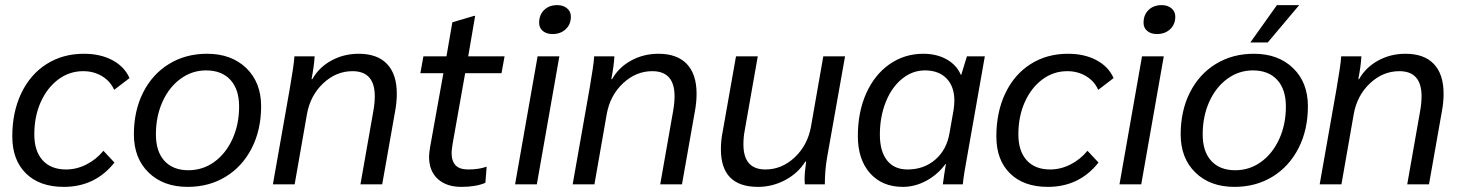

<svg xmlns="http://www.w3.org/2000/svg" viewBox="-20 -720 5708 750"><path d="M28 -187Q28 -282 63 -355.5Q98 -429 161.5 -469.5Q225 -510 308 -510Q372 -510 419 -485Q466 -460 486 -415L426 -369Q411 -403 378.5 -422.5Q346 -442 305 -442Q251 -442 207.5 -409.5Q164 -377 139 -321Q114 -265 114 -195Q114 -130 146.5 -94Q179 -58 238 -58Q279 -58 317.5 -77.5Q356 -97 384 -131L427 -85Q352 10 229 10Q135 10 81.5 -42.5Q28 -95 28 -187Z M503 -195Q503 -287 539 -358.5Q575 -430 640 -470Q705 -510 789 -510Q884 -510 942 -454Q1000 -398 1000 -305Q1000 -213 963.5 -141.5Q927 -70 862 -30Q797 10 713 10Q618 10 560.5 -46Q503 -102 503 -195ZM914 -304Q914 -371 880 -408Q846 -445 785 -445Q730 -445 685 -412Q640 -379 614.5 -322Q589 -265 589 -195Q589 -128 622.5 -91.5Q656 -55 716 -55Q772 -55 817 -87.5Q862 -120 888 -177Q914 -234 914 -304Z M1112 -374Q1119 -415 1124 -448Q1129 -481 1130 -500H1209Q1207 -463 1197 -411H1200Q1226 -457 1274.5 -483.5Q1323 -510 1381 -510Q1454 -510 1492 -470Q1530 -430 1530 -354Q1530 -319 1523 -283L1473 0H1388L1438 -284Q1444 -317 1444 -344Q1444 -442 1357 -442Q1293 -442 1242.5 -394.5Q1192 -347 1179 -274L1131 0H1046Z M1656 -108Q1656 -119 1660 -145L1712 -434H1622L1634 -500H1724L1747 -633L1832 -658H1836L1809 -500H1951L1939 -434H1797L1748 -158Q1744 -132 1744 -123Q1744 -91 1759.5 -74.5Q1775 -58 1809 -58Q1851 -58 1881 -69L1876 -6Q1840 10 1782 10Q1724 10 1690 -21Q1656 -52 1656 -108Z M2086 -631Q2086 -662 2105.5 -681Q2125 -700 2157 -700Q2180 -700 2195 -687.5Q2210 -675 2210 -655Q2210 -625 2190 -606Q2170 -587 2138 -587Q2115 -587 2100.5 -599Q2086 -611 2086 -631ZM2080 -500H2165L2077 0H1992Z M2283 -374Q2290 -415 2295 -448Q2300 -481 2301 -500H2380Q2378 -463 2368 -411H2371Q2397 -457 2445.5 -483.5Q2494 -510 2552 -510Q2625 -510 2663 -470Q2701 -430 2701 -354Q2701 -319 2694 -283L2644 0H2559L2609 -284Q2615 -317 2615 -344Q2615 -442 2528 -442Q2464 -442 2413.5 -394.5Q2363 -347 2350 -274L2302 0H2217Z M2796 -137Q2796 -171 2803 -206L2855 -500H2940L2889 -210Q2884 -185 2884 -156Q2884 -58 2970 -58Q3034 -58 3084.5 -105.5Q3135 -153 3148 -226L3196 -500H3281L3211 -106Q3202 -55 3202 0H3124Q3123 -8 3123 -23Q3123 -46 3129 -89H3126Q3097 -43 3047 -16.5Q2997 10 2941 10Q2796 10 2796 -137Z M3331 -189Q3331 -282 3363.5 -355Q3396 -428 3454.5 -469Q3513 -510 3587 -510Q3639 -510 3678 -488Q3717 -466 3733 -428H3735L3757 -500H3827L3761 -126Q3744 -35 3741 0H3663Q3669 -46 3675 -79H3673Q3643 -38 3598.5 -14Q3554 10 3507 10Q3426 10 3378.5 -43.5Q3331 -97 3331 -189ZM3689 -200 3705 -291Q3708 -311 3708 -327Q3708 -382 3677.5 -413.5Q3647 -445 3593 -445Q3544 -445 3503.5 -412Q3463 -379 3440 -321.5Q3417 -264 3417 -194Q3417 -129 3445 -93.5Q3473 -58 3525 -58Q3589 -58 3633.5 -96.5Q3678 -135 3689 -200Z M3872 -187Q3872 -282 3907 -355.5Q3942 -429 4005.5 -469.5Q4069 -510 4152 -510Q4216 -510 4263 -485Q4310 -460 4330 -415L4270 -369Q4255 -403 4222.5 -422.5Q4190 -442 4149 -442Q4095 -442 4051.5 -409.5Q4008 -377 3983 -321Q3958 -265 3958 -195Q3958 -130 3990.5 -94Q4023 -58 4082 -58Q4123 -58 4161.5 -77.5Q4200 -97 4228 -131L4271 -85Q4196 10 4073 10Q3979 10 3925.5 -42.5Q3872 -95 3872 -187Z M4447 -631Q4447 -662 4466.5 -681Q4486 -700 4518 -700Q4541 -700 4556 -687.5Q4571 -675 4571 -655Q4571 -625 4551 -606Q4531 -587 4499 -587Q4476 -587 4461.5 -599Q4447 -611 4447 -631ZM4441 -500H4526L4438 0H4353Z M4592 -195Q4592 -287 4628 -358.5Q4664 -430 4729 -470Q4794 -510 4878 -510Q4973 -510 5031 -454Q5089 -398 5089 -305Q5089 -213 5052.5 -141.5Q5016 -70 4951 -30Q4886 10 4802 10Q4707 10 4649.5 -46Q4592 -102 4592 -195ZM5003 -304Q5003 -371 4969 -408Q4935 -445 4874 -445Q4819 -445 4774 -412Q4729 -379 4703.5 -322Q4678 -265 4678 -195Q4678 -128 4711.5 -91.5Q4745 -55 4805 -55Q4861 -55 4906 -87.5Q4951 -120 4977 -177Q5003 -234 5003 -304ZM4968 -700H5055L4932 -554H4864Z M5201 -374Q5208 -415 5213 -448Q5218 -481 5219 -500H5298Q5296 -463 5286 -411H5289Q5315 -457 5363.5 -483.5Q5412 -510 5470 -510Q5543 -510 5581 -470Q5619 -430 5619 -354Q5619 -319 5612 -283L5562 0H5477L5527 -284Q5533 -317 5533 -344Q5533 -442 5446 -442Q5382 -442 5331.5 -394.5Q5281 -347 5268 -274L5220 0H5135Z"/></svg>

Font: Sarabun
Style: Italic
Weight: 400
Italic angle: -10°
Designer: Suppakit Chalermlarp | Katatrad Co.,Ltd.
Foundry: Cadson Demak Co.,Ltd.
Version: Version 1.000; ttfautohint (v1.6)